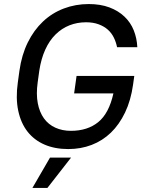

<svg xmlns="http://www.w3.org/2000/svg" viewBox="-20 -728 720 948"><path d="M358 -353H643L637 -310Q626 -232 597.5 -172.5Q569 -113 527.5 -73Q486 -33 432.5 -12.5Q379 8 317 8Q251 8 200 -14Q149 -36 116 -78Q83 -120 70 -181.5Q57 -243 68 -321L76 -379Q87 -457 117 -518Q147 -579 192 -621.5Q237 -664 295 -686Q353 -708 418 -708Q476 -708 520 -691.5Q564 -675 594.5 -646Q625 -617 640.5 -578Q656 -539 658 -495H558Q553 -520 542 -542.5Q531 -565 512.5 -581.5Q494 -598 467 -608Q440 -618 405 -618Q361 -618 323 -603Q285 -588 254.5 -558Q224 -528 203.5 -483Q183 -438 174 -379L166 -321Q158 -263 166.5 -218.5Q175 -174 197 -143.5Q219 -113 253.5 -97.5Q288 -82 330 -82Q412 -82 465 -125Q518 -168 540 -267H346ZM227 50H331L214 200H140Z"/></svg>

Font: Retni Sans Medium
Style: Italic
Weight: 500
Italic angle: -8°
Designer: Vitaly Kuzmin
Foundry: ParaType Ltd.
Version: Version 1.00;June 10, 2019;FontCreator 11.5.0.2425 64-bit; t